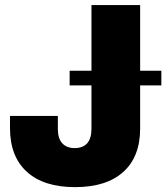

<svg xmlns="http://www.w3.org/2000/svg" viewBox="-20 -748 680 778"><path d="M284.2 10.3Q157.2 10.3 88.9 -51.8Q20.5 -113.8 20.5 -229V-278.3H214.4V-225.6Q214.4 -187 232.2 -167.5Q250 -147.9 282.7 -147.9Q315.9 -147.9 333.3 -167.5Q350.6 -187 350.6 -226.1V-727.5H547.9V-227.5Q547.9 -112.8 479.5 -51.3Q411.1 10.3 284.2 10.3ZM262.2 -401.9V-461.4H633.8V-401.9Z"/></svg>

Font: Inter 20pt Black
Style: Regular
Weight: 900
Version: Version 4.001;git-66647c0bb